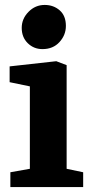

<svg xmlns="http://www.w3.org/2000/svg" viewBox="-20 -758 363 778"><path d="M22 0V-60L101 -74V-408L19 -425V-489L208 -510L250 -494V-74L317 -60V0ZM152 -559Q117 -559 92.5 -583Q68 -607 68 -645Q68 -682 95.5 -710Q123 -738 161 -738Q197 -738 222 -716Q247 -694 247 -653Q247 -616 221 -587.5Q195 -559 152 -559Z"/></svg>

Font: Faustina ExtraBold
Style: Regular
Weight: 800
Designer: Alfonso Garcia
Foundry: http://www.omnibus-type.com
Version: Version 1.200